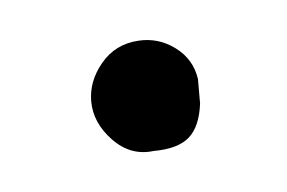

<svg xmlns="http://www.w3.org/2000/svg" viewBox="-25 -359 199 133"><g transform="rotate(-5 75.0 -292.5)"><path d="M78 -254Q62 -252 50 -264.5Q38 -277 38 -292Q38 -306 48 -318Q58 -330 74 -331Q88 -332 99.5 -323.5Q111 -315 113 -301V-284Q111 -268 103 -261Q95 -254 78 -254Z"/></g></svg>

Font: Delicious Handrawn
Style: Regular
Weight: 400
Designer: Agung Rohmat
Foundry: Agung Rohmat
Version: Version 1.002; ttfautohint (v1.8.4.7-5d5b);gftools[0.9.27]